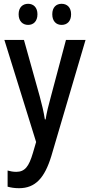

<svg xmlns="http://www.w3.org/2000/svg" viewBox="-20 -750 473 1010"><path d="M78 -675C78 -638 100 -619 128 -619C156 -619 177 -638 177 -675C177 -711 156 -730 128 -730C100 -730 78 -712 78 -675ZM255 -675C255 -638 276 -619 304 -619C333 -619 354 -638 354 -675C354 -711 333 -730 304 -730C276 -730 255 -712 255 -675ZM3 -540 170 -3 153 55C132 126 111 154 65 154C50 154 33 151 20 147V232C38 237 57 240 80 240C167 240 215 185 250 71L430 -540H327L248 -243C235 -197 225 -155 220 -122H216C210 -161 200 -203 189 -243L106 -540Z"/></svg>

Font: Noto Sans Myanmar UI Condensed Medium
Style: Regular
Weight: 500
Width: 3
Designer: Monotype Design Team
Foundry: Monotype Imaging Inc.
Version: Version 2.103